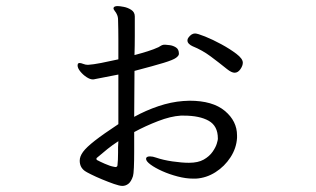

<svg xmlns="http://www.w3.org/2000/svg" viewBox="-20 -571 1040 631"><path d="M614 16Q591 16 564 9Q537 2 513.5 -8.5Q490 -19 475 -30Q460 -41 460 -49Q460 -57 473 -57Q482 -57 493 -53Q516 -45 547 -40.5Q578 -36 601 -36Q631 -36 649.5 -46.5Q668 -57 678.5 -72Q689 -87 692.5 -99Q696 -111 696 -114V-116Q696 -157 666 -174Q636 -191 584 -191H574Q541 -189 499.5 -173Q458 -157 421 -137Q421 -105 421 -73.5Q421 -42 420 -20Q419 2 417 8Q411 26 402 33Q393 40 382 40Q373 40 354.5 33.5Q336 27 315.5 18.5Q295 10 279 2Q263 -6 259 -9Q242 -21 242 -43Q242 -57 253 -72Q264 -87 291.5 -108.5Q319 -130 369 -163V-326L292 -311Q289 -310 285 -310Q276 -310 264.5 -317.5Q253 -325 244 -336Q235 -347 235 -356Q235 -362 238 -363Q239 -363 239.5 -363.5Q240 -364 241 -364Q246 -364 253.5 -361Q261 -358 268 -358H270Q286 -359 312 -364Q338 -369 369 -376Q369 -409 369 -441.5Q369 -474 368 -506Q368 -511 367 -515.5Q366 -520 364 -524Q362 -529 357.5 -534.5Q353 -540 353 -544Q353 -545 353.5 -545.5Q354 -546 354 -547Q357 -551 367 -551Q373 -551 386.5 -548.5Q400 -546 411.5 -538.5Q423 -531 423 -517Q423 -485 423 -453.5Q423 -422 422 -390Q445 -396 465.5 -402.5Q486 -409 501 -416Q505 -418 508.5 -420.5Q512 -423 518 -424H524Q528 -424 538.5 -422.5Q549 -421 558.5 -415Q568 -409 568 -394Q568 -388 558.5 -381Q549 -374 518 -364.5Q487 -355 422 -338Q422 -301 421.5 -263Q421 -225 421 -187Q459 -208 500.5 -222Q542 -236 582 -239Q587 -239 592.5 -239.5Q598 -240 603 -240Q679 -240 719 -206.5Q759 -173 759 -126V-118Q757 -84 737.5 -54Q718 -24 688 -5Q658 14 624 16ZM751 -332Q741 -332 726 -344Q700 -365 672.5 -385.5Q645 -406 613 -419Q606 -422 601 -427Q596 -432 596 -438Q596 -443 599 -447Q609 -461 621 -461Q629 -461 654 -451Q679 -441 707.5 -425.5Q736 -410 757 -394Q778 -378 778 -365Q778 -355 770 -343.5Q762 -332 751 -332ZM369 -107Q349 -94 333.5 -81.5Q318 -69 298 -52Q297 -52 297 -49Q297 -45 301 -44Q306 -41 324 -33Q342 -25 354 -23Q355 -23 356.5 -22.5Q358 -22 359 -22Q365 -22 366 -27Q367 -35 367.5 -46Q368 -57 368 -69Q368 -78 368 -87.5Q368 -97 369 -107Z"/></svg>

Font: Moon Stars Kai T
Style: Regular
Weight: 400
Designer: GuiWonder
Version: Version 1.101